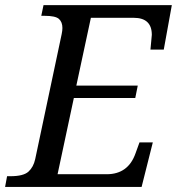

<svg xmlns="http://www.w3.org/2000/svg" viewBox="-41 -734 695 754"><path d="M185.1 -49.8H377.9Q462.4 -49.8 491.2 -131.8L506.8 -174.8H559.1L515.1 0H-21L-13.2 -42H0Q50.8 -42 70.6 -59.8Q90.3 -77.6 97.2 -108.9L201.2 -600.1Q204.1 -613.8 204.1 -624Q204.1 -647.5 190.4 -659.7Q176.8 -671.9 133.8 -671.9H121.1L129.9 -713.9H633.8L602.1 -539.1H549.8L552.7 -569.8Q555.2 -593.3 555.2 -597.2Q555.2 -664.1 483.9 -664.1H315.9L258.8 -397.9H500L490.2 -349.1H249Z"/></svg>

Font: Droid Serif
Style: Italic
Weight: 400
Italic angle: -12°
Designer: Monotype Design team
Foundry: Monotype Imaging Inc.
Version: Version 1.03